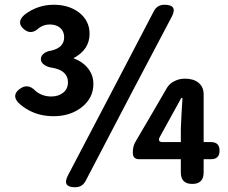

<svg xmlns="http://www.w3.org/2000/svg" viewBox="-20 -774 961 808"><path d="M296 14Q240 14 266 -36L441 -370L628 -728Q642 -754 672 -754Q729 -754 703 -704L527 -370L340 -12Q326 14 296 14ZM789 0Q741 0 741 -48V-104H640H566Q539 -104 539 -131V-134Q539 -160 551 -179L622 -300L683 -405Q694 -423 715 -433Q735 -443 758 -443Q793 -443 814 -427Q837 -409 837 -377V-176H868Q904 -176 904 -140Q904 -104 868 -104H837V-48Q837 0 789 0ZM665 -176H741V-232L744 -297L748 -362H743L694 -273L667 -224L652 -197Q642 -176 665 -176ZM206 -285Q148 -285 103 -309Q75 -324 56 -343Q29 -374 62 -399Q97 -426 130 -391Q157 -368 196 -368Q226 -368 246 -384Q266 -400 266 -428Q266 -477 200 -489Q182 -491 168 -500Q152 -510 152 -525Q152 -540 166 -550Q179 -559 196 -561Q250 -574 250 -617Q250 -642 233.5 -656.5Q217 -671 189 -671Q165 -671 145 -657Q111 -624 79.5 -652Q48 -680 82 -711Q137 -754 206 -754Q269 -754 312 -722Q357 -687 357 -632Q357 -565 289 -529Q327 -515 349 -488Q373 -459 373 -421Q373 -361 323 -322Q275 -285 206 -285Z"/></svg>

Font: GenSenRounded2 TW B
Style: Regular
Weight: 700
Version: Version 2.000;PS 2;hotconv 16.6.51;makeotf.lib2.5.65220 DEVE